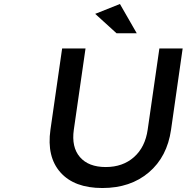

<svg xmlns="http://www.w3.org/2000/svg" viewBox="-20 -945 943 970"><path d="M234.9 -290 293.9 -700.2H412.1L353 -290Q340.3 -201.7 383.8 -151.4Q427.2 -101.1 514.2 -101.1Q600.1 -101.1 656.7 -151.1Q713.4 -201.2 726.1 -290L785.2 -700.2H902.8L844.2 -290Q824.7 -152.8 731.9 -74Q639.2 4.9 497.1 4.9Q355.5 4.9 285.4 -74Q215.3 -152.8 234.9 -290ZM460.9 -875 585.9 -924.8 670.9 -776.9H568.8Z"/></svg>

Font: Trueno
Style: Italic
Weight: 400
Designer: Julieta Ulanovsky
Foundry: Julieta Ulanovsky
Version: Version 3.001b | FøM Fix